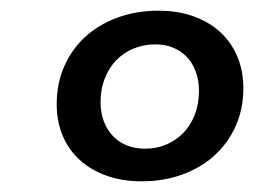

<svg xmlns="http://www.w3.org/2000/svg" viewBox="-20 -729 475 359"><path d="M276 -709Q312.5 -709 341.8 -698.5Q371 -688 391.8 -669Q412.5 -650 423.8 -623.2Q435 -596.5 435 -564Q435 -525.5 420.8 -493.5Q406.5 -461.5 381.2 -438.5Q356 -415.5 321.2 -402.8Q286.5 -390 245 -390Q208.5 -390 179.2 -400.5Q150 -411 129.2 -429.8Q108.5 -448.5 97.2 -475.2Q86 -502 86 -534Q86 -573 100.2 -605.2Q114.5 -637.5 139.8 -660.5Q165 -683.5 200 -696.2Q235 -709 276 -709ZM270 -646Q248.5 -646 229.8 -638.2Q211 -630.5 197.2 -616.2Q183.5 -602 175.8 -582Q168 -562 168 -538Q168 -518.5 174 -502.5Q180 -486.5 190.8 -475Q201.5 -463.5 217 -457.2Q232.5 -451 251 -451Q273 -451 291.5 -459Q310 -467 323.5 -481.2Q337 -495.5 344.5 -515.2Q352 -535 352 -559Q352 -578.5 346.2 -594.5Q340.5 -610.5 329.8 -622Q319 -633.5 304 -639.8Q289 -646 270 -646Z"/></svg>

Font: Argentum Sans
Style: Italic
Weight: 400
Italic angle: -11.3099°
Designer: Julieta Ulanovsky, Owen Earl, Rasmus Andersson, Cristiano Sobral
Foundry: The Argentum Sans Project Authors
Version: Version 3.131; ttfautohint (v1.8.4.7-5d5b-dirty)